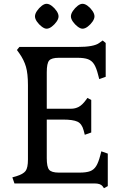

<svg xmlns="http://www.w3.org/2000/svg" viewBox="-20 -965 650 1010"><path d="M527 25 519 14Q508 0 477 0H56L45 -32L66 -38Q102 -49 114.5 -65.5Q127 -82 127 -126V-517Q127 -578 116.5 -614Q106 -650 82 -684L69 -702L82 -718H388Q474 -718 502 -739L520 -752L536 -739V-561L502 -549L496 -572Q487 -608 475 -627Q463 -646 443 -653.5Q423 -661 387 -661H290Q251 -661 238.5 -646.5Q226 -632 226 -585V-393H353Q376 -393 394.5 -403Q413 -413 432 -439L440 -450L460 -439V-268L426 -256L420 -279Q411 -314 387.5 -325Q364 -336 311 -336H226V-133Q226 -87 238.5 -72Q251 -57 290 -57H398Q434 -57 454 -64.5Q474 -72 486 -91.5Q498 -111 507 -146L513 -169L547 -157V14ZM414 -814Q403 -814 388.5 -825Q374 -836 363.5 -851Q353 -866 353 -879Q353 -892 363.5 -907.5Q374 -923 388 -934Q402 -945 414 -945Q427 -945 441.5 -934Q456 -923 466.5 -907.5Q477 -892 477 -879Q477 -866 466.5 -851Q456 -836 441.5 -825Q427 -814 414 -814ZM225 -814Q214 -814 199.5 -825Q185 -836 174.5 -851Q164 -866 164 -879Q164 -892 174.5 -907.5Q185 -923 199 -934Q213 -945 225 -945Q238 -945 252.5 -934Q267 -923 277.5 -907.5Q288 -892 288 -879Q288 -866 277.5 -851Q267 -836 252.5 -825Q238 -814 225 -814Z"/></svg>

Font: Gabriela
Style: Regular
Weight: 400
Designer: Eduardo Rodriguez Tunni
Foundry: Eduardo Rodriguez Tunni
Version: Version 2.001;gftools[0.9.26]